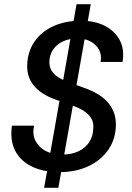

<svg xmlns="http://www.w3.org/2000/svg" viewBox="-20 -811 629 918"><path d="M191 87 346 -791H414L259 87ZM264 12Q189 12 134 -14Q79 -40 53 -89.5Q27 -139 37 -210H143Q134 -170 149 -139Q164 -108 197 -90Q230 -72 276 -72Q323 -72 356 -88Q389 -104 407 -132Q425 -160 426 -198Q428 -224 418 -242Q408 -260 390.5 -273.5Q373 -287 350 -297Q327 -307 300 -316.5Q273 -326 245 -335Q176 -360 142 -401.5Q108 -443 110 -500Q112 -564 144.5 -611.5Q177 -659 234.5 -685.5Q292 -712 366 -712Q433 -712 481 -687.5Q529 -663 552.5 -619Q576 -575 566 -515H461Q467 -547 454 -572Q441 -597 414.5 -612Q388 -627 350 -627Q311 -627 281 -613Q251 -599 234 -574Q217 -549 216 -516Q216 -494 224 -478Q232 -462 247 -450Q262 -438 283.5 -428Q305 -418 330.5 -409.5Q356 -401 385 -390Q417 -379 445 -362.5Q473 -346 493 -324.5Q513 -303 524 -274.5Q535 -246 534 -209Q532 -144 497.5 -94.5Q463 -45 403 -16.5Q343 12 264 12Z"/></svg>

Font: DM Sans 17pt Medium
Style: Italic
Weight: 500
Italic angle: -10°
Version: Version 4.004;gftools[0.9.30]